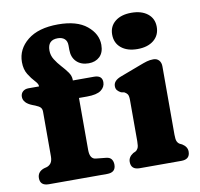

<svg xmlns="http://www.w3.org/2000/svg" viewBox="-81 -813 933 897"><g transform="rotate(-10 386.0 -364.0)"><path d="M288 -126Q288 -82.5 316.5 -80L365.5 -75Q382.5 -73 389.8 -62.5Q397 -52 397 -37Q397 0 356 0H79.5Q38.5 0 38.5 -36Q38.5 -66 70 -77L83.5 -80.5Q96 -84.5 103.8 -95.2Q111.5 -106 111.5 -127.5V-338Q111.5 -351 105.2 -358.2Q99 -365.5 80.5 -373L67.5 -378Q26 -394.5 26 -424Q26 -439 36.2 -448.5Q46.5 -458 63.5 -458H113.5V-460.5Q113.5 -470.5 98.8 -486Q84 -501.5 69.2 -525.2Q54.5 -549 54.5 -583.5Q54.5 -645 106 -686.5Q157.5 -728 251 -728Q340 -728 387 -689.5Q434 -651 434 -599Q434 -562.5 413.8 -543.2Q393.5 -524 361.5 -524Q325.5 -524 304 -545Q282.5 -566 282.5 -602V-622.5Q282.5 -643.5 270.5 -654Q258.5 -664.5 238 -664.5Q190.5 -664.5 190.5 -614.5Q190.5 -591.5 203 -571.5Q215.5 -551.5 232.2 -533.2Q249 -515 261.5 -497.5Q274 -480 274 -461.5V-458H374.5Q413 -458 413 -425.5Q413 -402.5 392.8 -387.5Q372.5 -372.5 326 -372.5H288ZM597.5 -550Q549 -550 520.5 -573.5Q492 -597 492 -637Q492 -676 520.5 -699Q549 -722 597.5 -722Q646 -722 674.8 -699Q703.5 -676 703.5 -637Q703.5 -597 674.8 -573.5Q646 -550 597.5 -550ZM697.5 -450V-126Q697.5 -103 702 -93.8Q706.5 -84.5 714.5 -80L725 -75Q749 -60 749 -37Q749 0 708 0H510.5Q469.5 0 469.5 -37Q469.5 -60 493 -75L504 -80Q512 -84.5 516.5 -93.8Q521 -103 521 -126V-321.5Q521 -342 515.5 -349.5Q510 -357 501 -361.5L486 -364.5Q475.5 -370 469 -377.5Q462.5 -385 462.5 -397.5Q462.5 -423.5 498 -437L593.5 -473Q615.5 -481.5 630.2 -485.8Q645 -490 661 -490Q678 -490 687.8 -479Q697.5 -468 697.5 -450Z"/></g></svg>

Font: Fraunces 9pt S100
Style: Bold
Weight: 700
Version: Version 1.000; ttfautohint (v1.8.3)